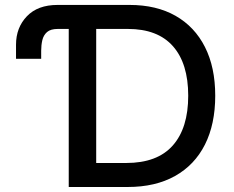

<svg xmlns="http://www.w3.org/2000/svg" viewBox="-20 -747 936 767"><path d="M44 -512.1V-568.2Q44 -636.7 87.4 -682Q130.7 -727.3 209.9 -727.3H497.5Q604.8 -727.3 681.3 -683.8Q757.8 -640.3 798.8 -559.1Q839.8 -478 839.8 -364.7Q839.8 -251.1 798.7 -169.4Q757.5 -87.7 679.2 -43.9Q600.9 0 490.1 0H254.6V-631.4H210.9Q182.2 -631.4 168 -619Q153.8 -606.5 149.1 -586.6Q144.5 -566.8 144.5 -544.4V-512.1ZM364.3 -95.9H484Q608.3 -95.9 670.1 -165.7Q731.9 -235.4 731.9 -364.7Q731.9 -493.3 671 -562.3Q610.1 -631.4 490.8 -631.4H364.3Z"/></svg>

Font: Inter Zeller Medium
Style: Regular
Weight: 500
Designer: Rasmus Andersson; Joe Bland
Foundry: zeller
Version: Version 3.015;git-dec3a8cb1